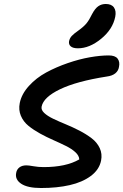

<svg xmlns="http://www.w3.org/2000/svg" viewBox="-20 -965 625 973"><path d="M375 -720.2Q350.1 -720.2 338.6 -730Q327.1 -739.7 330.1 -756.8Q333.5 -772 343.8 -783Q354 -793.9 377 -810.1Q404.3 -829.6 418.5 -846.9Q432.6 -864.3 446.8 -894Q461.9 -922.4 478.3 -933.6Q494.6 -944.8 516.1 -944.8Q545.4 -944.8 557.6 -927Q569.8 -909.2 564 -879.9Q551.3 -816.4 492.4 -768.3Q433.6 -720.2 375 -720.2ZM188 -12.2Q120.1 -12.2 87.6 -33.7Q55.2 -55.2 62 -88.9Q64.9 -106.4 78.4 -116.7Q91.8 -127 113.8 -127Q125 -127 149.7 -122.6Q174.3 -118.2 201.2 -118.2Q314.5 -118.2 381.8 -157.2Q380.9 -176.3 362.1 -193.6Q343.3 -210.9 314.2 -225.3Q285.2 -239.7 250.7 -254.9Q216.3 -270 183.3 -288.1Q150.4 -306.2 124.5 -327.1Q98.6 -348.1 85.9 -377.9Q73.2 -407.7 80.1 -442.9Q89.4 -488.8 126.5 -529.5Q163.6 -570.3 214.1 -597.7Q264.6 -625 323.5 -645.3Q382.3 -665.5 435.5 -674.8Q488.8 -684.1 530.8 -684.1Q563.5 -684.1 575.9 -668Q588.4 -651.9 583 -626Q580.1 -606.4 564.5 -593.5Q548.8 -580.6 521 -577.1Q368.2 -553.2 284.2 -512.7Q200.2 -472.2 190.9 -424.8Q187.5 -408.2 204.1 -392.6Q220.7 -377 249.3 -363.3Q277.8 -349.6 313 -335.2Q348.1 -320.8 382.6 -303Q417 -285.2 444.3 -264.4Q471.7 -243.7 485.4 -214.4Q499 -185.1 492.2 -150.9Q482.9 -105 440.2 -73.2Q397.5 -41.5 333.5 -26.9Q269.5 -12.2 188 -12.2Z"/></svg>

Font: Shantell Sans Irregular
Style: Italic
Weight: 500
Italic angle: -11.31°
Designer: Stephen Nixon, Anya Danilova, Shantell Martin
Foundry: Arrow Type
Version: Version 1.006;[9816181b4]